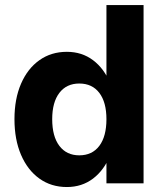

<svg xmlns="http://www.w3.org/2000/svg" viewBox="-20 -720 629 754"><path d="M543.8 -700V0H398V-700ZM437.8 -252Q437.8 -172 413.5 -111.9Q389.2 -51.9 345.4 -18.7Q301.6 14.5 242.5 14.5Q181 14.5 134.7 -18.7Q88.4 -51.9 62.6 -111.9Q36.8 -172 36.8 -252Q36.8 -331.7 62.6 -391.2Q88.4 -450.8 134.7 -483.6Q181 -516.5 242.5 -516.5Q301.6 -516.5 345.4 -483.6Q389.2 -450.8 413.5 -391.2Q437.8 -331.7 437.8 -252ZM185 -252Q185 -184.3 213.2 -147.1Q241.4 -110 291.3 -110Q342 -110 370 -147.1Q398 -184.3 398 -252Q398 -318.5 370 -355.3Q342 -392 291.3 -392Q241.4 -392 213.2 -355.3Q185 -318.5 185 -252Z"/></svg>

Font: Overused Grotesk Light
Style: Regular
Weight: 300
Designer: RandomMaerks
Version: Version 0.005